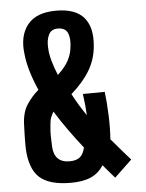

<svg xmlns="http://www.w3.org/2000/svg" viewBox="-56 -854 693 909"><g transform="rotate(-5 290.5 -400.0)"><path d="M244 9Q141 9 95 -33.5Q49 -76 45 -174Q45 -198 45 -210Q45 -222 45.5 -237Q46 -252 47 -285Q49 -343 73 -379.5Q97 -416 129 -443Q109 -488 95.5 -532.5Q82 -577 78 -618Q67 -704 108.5 -756.5Q150 -809 245 -809Q337 -809 377 -761.5Q417 -714 408 -625Q403 -565 372.5 -513Q342 -461 283 -409Q297 -382 313.5 -355Q330 -328 347 -303Q346 -325 343.5 -351Q341 -377 337 -405L441 -406Q447 -357 449.5 -294.5Q452 -232 448 -180Q475 -148 498 -121.5Q521 -95 538 -76L455 3Q442 -12 428 -28Q414 -44 400 -61Q378 -25 340.5 -8Q303 9 244 9ZM227 -505Q265 -541 279.5 -570Q294 -599 297 -625Q304 -670 293 -697Q282 -724 245 -724Q214 -724 202 -699Q190 -674 192 -639Q193 -609 202.5 -575Q212 -541 227 -505ZM247 -93Q279 -93 296 -107Q313 -121 320 -152Q286 -195 253 -241Q220 -287 191 -334Q184 -323 178.5 -309.5Q173 -296 172 -280Q170 -261 169 -247Q168 -233 168.5 -216Q169 -199 170 -170Q174 -93 247 -93Z"/></g></svg>

Font: Big Shoulders Display ExtraBold
Style: Regular
Weight: 800
Designer: Patric King
Foundry: XO Type Co
Version: Version 1.000; ttfautohint (v1.8.2)